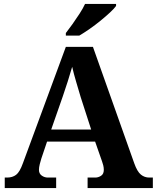

<svg xmlns="http://www.w3.org/2000/svg" viewBox="-20 -951 793 971"><path d="M4 0V-53H16Q43 -53 61.5 -67Q80 -81 96 -126L313 -714H450L659 -125Q674 -83 692.5 -68Q711 -53 735 -53H753V0H423V-53H462Q477 -53 491 -62Q505 -71 505 -92Q505 -104 502 -115.5Q499 -127 496 -135L461 -235H218L189 -149Q185 -137 181 -120.5Q177 -104 177 -92Q177 -73 191 -63Q205 -53 222 -53H264V0ZM239 -296H441L388 -460Q378 -494 365.5 -536Q353 -578 345 -613Q336 -581 323 -540.5Q310 -500 298 -465ZM313 -784Q328 -803 346.5 -829Q365 -855 382.5 -882Q400 -909 410 -931H567V-921Q558 -908 536.5 -888Q515 -868 488 -846Q461 -824 433 -804.5Q405 -785 381 -771H313Z"/></svg>

Font: Noto Serif Vithkuqi
Style: Bold
Weight: 700
Version: Version 1.005